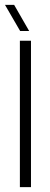

<svg xmlns="http://www.w3.org/2000/svg" viewBox="-24 -767 204 787"><path d="M57.5 0V-600H103V0ZM58.5 -640 -3.5 -747H34L95.5 -640Z"/></svg>

Font: Big Shoulders Stencil Display Light
Style: Regular
Weight: 300
Designer: Patric King
Foundry: XO Type Co
Version: Version 1.000